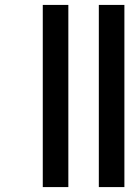

<svg xmlns="http://www.w3.org/2000/svg" viewBox="-20 -761 569 781"><path d="M258 -741V0H154V-741ZM486 -741V0H382V-741Z"/></svg>

Font: A Bank Premium Med
Style: Regular
Weight: 500
Designer: Ninad Kale (Devanagari), Jonny Pinhorn (Latin), Htun Naung (Myanmar)
Foundry: Indian Type Foundry
Version: 4.004